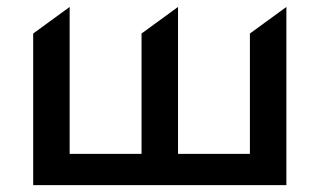

<svg xmlns="http://www.w3.org/2000/svg" viewBox="-20 -539 930 559"><path d="M76.6 0V-441.4L182.8 -518.8V-91H392.1V-441.4L498.3 -518.8V-91H707.6V-441.4L813.8 -518.8V0Z"/></svg>

Font: Geologica-Sharp
Style: Regular
Weight: 100
Designer: Sindre Bremnes, Frode Helland
Foundry: Monokrom Skriftforlag AS
Version: Version 1.010;gftools[0.9.28]